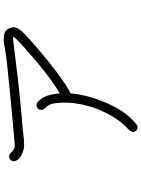

<svg xmlns="http://www.w3.org/2000/svg" viewBox="117 -860 765 1040"><g transform="rotate(-90 500.0 -339.5)"><path d="M871.1 -660.2Q873 -654.3 873 -648.4Q873 -623 833 -585.9Q828.1 -581.1 825.2 -579.1Q792 -546.9 745.1 -507.8Q635.7 -415 557.6 -364.3Q533.2 -349.6 514.6 -339.8Q512.7 -313.5 506.8 -284.2Q496.1 -229.5 473.6 -171.9Q424.8 -44.9 346.7 16.6Q336.9 25.4 324.7 22Q312.5 18.6 307.6 6.8Q300.8 -9.8 321.3 -28.3Q357.4 -59.6 388.7 -111.3Q448.2 -211.9 461.9 -323.2Q467.8 -377.9 460.9 -426.8Q457 -450.2 445.3 -466.8Q443.4 -469.7 436.5 -476.6Q429.7 -483.4 426.8 -489.7Q423.8 -496.1 425.8 -503.9Q427.7 -515.6 439 -522Q450.2 -528.3 462.9 -521.5Q475.6 -514.6 492.2 -488.3Q510.7 -455.1 514.6 -398.4Q615.2 -458 760.7 -588.9Q818.4 -640.6 820.3 -648.4Q817.4 -652.3 811.5 -652.3L546.9 -620.1Q423.8 -607.4 311.5 -598.6V-597.7Q304.7 -597.7 288.1 -595.7Q271.5 -593.8 262.2 -592.8Q252.9 -591.8 237.3 -591.8Q221.7 -591.8 211.4 -594.7Q201.2 -597.7 189 -602.1Q176.8 -606.4 167 -614.3Q157.2 -622.1 150.4 -634.8Q144.5 -645.5 148.9 -657.2Q153.3 -668.9 166 -671.9Q168.9 -671.9 171.9 -672.9Q174.8 -673.8 176.8 -672.9L180.7 -671.9Q183.6 -670.9 186.5 -668.9Q189.5 -666 190.4 -665Q191.4 -664.1 194.8 -661.1Q198.2 -658.2 199.2 -657.2Q212.9 -644.5 227.5 -642.6Q240.2 -641.6 483.4 -665Q711.9 -686.5 752 -695.3Q775.4 -699.2 790 -701.2Q804.7 -703.1 823.2 -701.2Q842.8 -700.2 854.5 -689.9Q866.2 -679.7 871.1 -660.2Z"/></g></svg>

Font: irohamaru Light
Style: Regular
Weight: 200
Designer: [Source Han Sans]
Ryoko NISHIZUKA  (kana & ideographs); Paul D. Hunt (Latin, Greek & Cyrillic); Wenlong ZHANG  (bopomofo
Version: Version 1.01